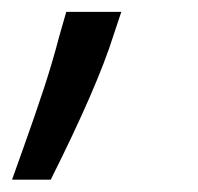

<svg xmlns="http://www.w3.org/2000/svg" viewBox="-27 -119 327 317"><path d="M173.3 -99.4 160.5 -61.1Q133.9 23.8 56.8 177.6H-7.1Q-6.4 175.1 12.1 123.8Q30.5 72.4 45.1 28.1Q59.7 -16.3 71 -59.7L82.4 -99.4Z"/></svg>

Font: Karasuma Gothic
Style: Italic
Weight: 400
Italic angle: -9.39999°
Designer: Rasmus Andersson / Ryoko Nishizuka
Foundry: Genbu
Version: Version 1.00